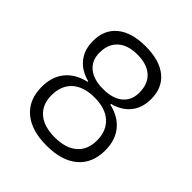

<svg xmlns="http://www.w3.org/2000/svg" viewBox="-195 -834 975 975"><g transform="rotate(45 293.0 -346.5)"><path d="M293 9.8Q184.1 9.8 124.3 -41Q64.5 -91.8 64.5 -184.1Q64.5 -256.8 102.5 -303.7Q140.6 -350.6 211.9 -367.2V-371.1Q150.4 -387.2 117.2 -428.7Q84 -470.2 84 -533.7Q84 -614.3 138.7 -658.7Q193.4 -703.1 293 -703.1Q392.6 -703.1 447.3 -658.7Q502 -614.3 502 -533.7Q502 -470.2 469 -429Q436 -387.7 375 -371.6V-366.7Q445.8 -350.1 483.6 -303.5Q521.5 -256.8 521.5 -184.1Q521.5 -91.8 461.9 -41Q402.3 9.8 293 9.8ZM293 -49.3Q370.6 -49.3 413.3 -85.9Q456.1 -122.6 456.1 -189Q456.1 -258.8 413.3 -297.4Q370.6 -335.9 293 -335.9Q215.3 -335.9 172.6 -297.4Q129.9 -258.8 129.9 -189Q129.9 -122.6 172.6 -85.9Q215.3 -49.3 293 -49.3ZM293 -396.5Q361.3 -396.5 398.9 -427.5Q436.5 -458.5 436.5 -514.2Q436.5 -576.7 398.9 -610.4Q361.3 -644 293 -644Q225.1 -644 187.3 -610.4Q149.4 -576.7 149.4 -514.2Q149.4 -458.5 187.3 -427.5Q225.1 -396.5 293 -396.5Z"/></g></svg>

Font: Cascadia Code NF Light
Style: Regular
Weight: 300
Monospace: yes
Designer: Aaron Bell
Foundry: Saja Typeworks
Version: Version 2404.023; ttfautohint (v1.8.4)